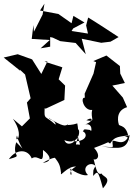

<svg xmlns="http://www.w3.org/2000/svg" viewBox="-50 -890 743 1041"><path d="M57 -513 86 -486 116 -357 96 -334 112 -248 48 -184C59 -179 89 -183 106 -129C124 -163 120 -162 20 -246C88 -147 25 -107 42 -155C57 -88 102 -56 38 -119C11 -33 82 -51 -2 -27C38 -84 101 -83 122 -31C160 -58 187 18 183 -77C218 -52 242 -14 182 -7C284 -66 241 -2 291 -62C320 -66 310 -96 230 -57C269 -7 275 -3 281 48C274 75 313 10 362 13C299 47 359 90 328 21C301 5 385 71 427 59C386 18 442 -19 468 10C452 38 457 28 455 64C477 41 480 24 508 131C562 70 509 72 501 51C467 66 467 -20 447 -54C437 -3 520 -23 460 -88C566 -127 524 -121 547 -112C568 -141 573 -148 649 -156C621 -87 567 -139 560 -124C558 -85 582 -91 500 -96C604 -82 639 -79 653 -157C564 -126 659 -175 650 -121C643 -221 594 -202 594 -216C594 -216 569 -288 639 -309L616 -361L559 -426L627 -440L602 -491L600 -532L527 -589L456 -559L471 -553L457 -491L409 -382L410 -360C383 -365 404 -288 450 -294C438 -247 474 -227 418 -238C458 -263 459 -227 401 -212C460 -235 446 -159 440 -185C395 -192 410 -188 399 -178C431 -163 415 -117 342 -125C386 -146 318 -80 299 -130C380 -98 388 -186 373 -189C361 -138 401 -96 373 -107C342 -101 388 -123 369 -221C310 -201 297 -230 279 -176C273 -182 269 -154 308 -200C290 -179 333 -234 317 -216C307 -206 292 -202 216 -249C210 -245 255 -236 251 -214C190 -269 190 -238 192 -303L198 -301L299 -348L303 -426L268 -460L288 -525L191 -556L207 -557L174 -489L124 -568L46 -596L-30 -578L60 -506ZM131 -754 122 -679 220 -673 170 -628 222 -637V-689L236 -686L276 -667L360 -657L415 -596L393 -680L499 -658L549 -664L593 -689C538 -725 484 -761 428 -795L417 -752L427 -708L338 -722L347 -736L408 -768L348 -804L338 -764L267 -814L167 -833L191 -870L181 -811L134 -718Z"/></svg>

Font: Hussar Lance
Style: ExBd
Weight: 700
Foundry: Cannot Into Space Fonts, PlusOne Fonts
Version: Version 2.270